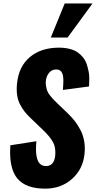

<svg xmlns="http://www.w3.org/2000/svg" viewBox="-20 -1102 566 1133"><path d="M279.8 -880.4 361.8 -1081.5H525.9L378.9 -880.4ZM246.1 11.2Q130.9 11.2 81.1 -50.3Q39.6 -102.1 39.6 -204.6Q39.6 -223.6 41 -244.6L194.8 -268.6Q192.4 -243.7 192.4 -222.7Q192.4 -180.7 202.1 -157.2Q215.8 -122.1 251.5 -122.1Q298.8 -122.1 305.7 -182.6Q306.6 -192.9 306.6 -202.6Q306.6 -237.3 293 -262.7Q275.4 -295.4 233.4 -335.4L165.5 -400.4Q142.1 -422.4 127 -441.2Q111.8 -460 98.6 -485.4Q85.4 -509.8 81.1 -541Q78.6 -557.6 78.6 -576.2Q78.6 -592.3 80.6 -609.9Q90.8 -710.4 156.5 -765.4Q222.2 -820.3 327.1 -820.8Q362.8 -820.8 391.1 -813.5Q419.4 -806.2 438.2 -793Q457 -779.8 470.9 -762Q484.9 -744.1 491.7 -723.4Q498.5 -702.6 502.9 -680.2Q506.8 -661.1 506.8 -642.1Q506.8 -638.7 506.8 -635.7Q505.9 -613.3 505.4 -591.8L351.1 -571.3Q354 -605 354 -630.9Q353.5 -632.8 353.5 -634.8Q353.5 -662.1 342.8 -677.7Q332.5 -692.4 311.5 -691.9Q310.1 -691.9 308.6 -691.9Q284.2 -690.9 269 -671.6Q253.9 -652.3 251 -627.4Q250 -620.1 250 -612.8Q250 -602.1 252 -592.3Q254.9 -575.7 259.5 -564.2Q264.2 -552.7 274.9 -539.1Q285.6 -525.4 292.5 -518.1Q299.3 -510.7 313.5 -497.1L379.4 -433.6Q405.3 -408.7 423.1 -385.3Q440.9 -361.8 456.1 -332.3Q471.2 -302.7 477.1 -267.6Q480.5 -247.6 480.5 -225.6Q480.5 -209.5 478.5 -191.9Q469.2 -103.5 405 -46.1Q340.8 11.2 246.1 11.2Z"/></svg>

Font: Oswald
Style: Bold
Weight: 700
Designer: Vernon Adams
Foundry: Vernon Adams
Version: 3.0; ttfautohint (v0.94.23-7a4d-dirty) -l 8 -r 50 -G 200 -x 